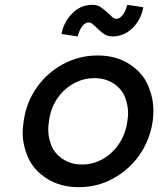

<svg xmlns="http://www.w3.org/2000/svg" viewBox="-20 -766 656 796"><path d="M307 10Q230 10 174.5 -25.5Q119 -61 96.5 -113Q74 -165 74 -215Q74 -238 78 -263Q89 -342 132.5 -403.5Q176 -465 242 -500.5Q308 -536 385 -536Q461 -536 516 -500.5Q571 -465 593.5 -412.5Q616 -360 616 -308Q616 -286 613 -263Q601 -184 557.5 -122.5Q514 -61 448.5 -25.5Q383 10 307 10ZM320 -84Q367 -84 407.5 -107.5Q448 -131 474.5 -171.5Q501 -212 508 -263Q511 -281 511 -298Q511 -329 498.5 -362.5Q486 -396 452 -419Q418 -442 371 -442Q324 -442 283 -418.5Q242 -395 215.5 -354.5Q189 -314 183 -263Q180 -244 180 -227Q180 -197 192.5 -164Q205 -131 239 -107.5Q273 -84 320 -84ZM447 -615Q427 -615 414.5 -623Q402 -631 389 -643Q372 -660 363.5 -666.5Q355 -673 347 -673Q334 -673 322 -658.5Q310 -644 302 -615L235 -625Q244 -674 279 -710Q314 -746 363 -746Q383 -746 395 -738Q407 -730 421 -718Q438 -702 446 -695Q454 -688 462 -688Q476 -688 488 -703Q500 -718 508 -746L574 -736Q569 -704 551 -676Q533 -648 506.5 -631.5Q480 -615 447 -615Z"/></svg>

Font: Lexend
Style: Italic
Weight: 400
Italic angle: -8.13011°
Designer: Bonnie Shaver-Troup, Thomas Jockin
Foundry: Lexend
Version: Version 1.007